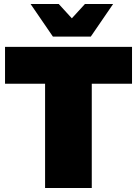

<svg xmlns="http://www.w3.org/2000/svg" viewBox="-20 -934 681 954"><path d="M436 0H204V-518H5V-701H636V-518H436ZM431 -752H243L132 -914H272L337 -843L402 -914H542Z"/></svg>

Font: Argentum Novus Black
Style: Regular
Weight: 900
Designer: Julieta Ulanovsky (font) & Cristiano Sobral (main changes)
Foundry: Julieta Ulanovsky (font) & Cristiano Sobral (main changes)
Version: Version 3.00;November 27, 2020;FontCreator 13.0.0.2655 64-bi